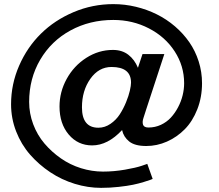

<svg xmlns="http://www.w3.org/2000/svg" viewBox="-20 -760 1055 923"><path d="M609.9 -362.8Q609.9 -438 516.1 -438Q454.6 -438 414.3 -381.1Q374 -324.2 374 -244.1Q374 -146 453.1 -146Q483.9 -146 511 -164.6Q538.1 -183.1 555.7 -210.2Q573.2 -237.3 585.9 -268.3Q598.6 -299.3 604.2 -324Q609.9 -348.6 609.9 -362.8ZM120.1 -270Q120.1 -214.8 139.6 -162.8Q159.2 -110.8 193.6 -70.3Q228 -29.8 272.5 1.2Q316.9 32.2 369.4 48.6Q421.9 64.9 475.1 64.9Q527.3 64.9 580.6 55.7Q633.8 46.4 661.1 37.1L688 27.8L713.9 100.1Q710 102.1 702.6 104.7Q695.3 107.4 670.7 115Q646 122.6 619.1 128.2Q592.3 133.8 550.5 138.4Q508.8 143.1 465.8 143.1Q402.8 143.1 339.6 123.8Q276.4 104.5 221.7 68.1Q167 31.7 124.5 -16.8Q82 -65.4 57.6 -128.2Q33.2 -190.9 33.2 -258.8Q33.2 -355.5 72 -444.3Q110.8 -533.2 176.8 -598.1Q242.7 -663.1 333.7 -701.7Q424.8 -740.2 524.9 -740.2Q580.1 -740.2 633.5 -727.3Q687 -714.4 734.1 -690.9Q781.2 -667.5 821.3 -633.1Q861.3 -598.6 890.1 -557.1Q918.9 -515.6 935.1 -464.8Q951.2 -414.1 951.2 -359.9Q951.2 -292.5 928.5 -234.6Q905.8 -176.8 868.2 -138.7Q830.6 -100.6 782.5 -79.3Q734.4 -58.1 683.1 -58.1Q627.9 -58.1 600.8 -80.1Q573.7 -102.1 566.9 -134.8Q498 -61 422.9 -61Q354.5 -61 310.3 -113.3Q266.1 -165.5 266.1 -248Q266.1 -317.9 300.5 -380.6Q335 -443.4 394.5 -481.7Q454.1 -520 522.9 -520Q566.9 -520 596.9 -496.8Q627 -473.6 643.1 -434.1L665 -500H770L682.1 -231.9Q682.1 -231.4 681.6 -230.5Q681.2 -229.5 681.2 -229L669.9 -193.8Q663.1 -173.8 667.7 -160.4Q672.4 -147 693.8 -147Q725.6 -147 753.4 -159.9Q781.2 -172.9 801.3 -194.6Q821.3 -216.3 835.9 -244.1Q850.6 -272 857.9 -301.5Q865.2 -331.1 865.2 -359.9Q865.2 -442.9 819.8 -512.9Q774.4 -583 696 -623.5Q617.7 -664.1 524.9 -664.1Q411.6 -664.1 319.1 -613.8Q226.6 -563.5 173.3 -472.9Q120.1 -382.3 120.1 -270Z"/></svg>

Font: Miedinger*
Style: Bold
Weight: 700
Version: Version 001.000